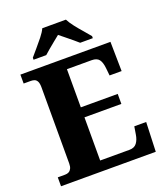

<svg xmlns="http://www.w3.org/2000/svg" viewBox="-165 -1042 995 1154"><g transform="rotate(-20 332.5 -465.5)"><path d="M24 0V-57H71Q85 -57 95 -62.5Q105 -68 111 -80Q117 -92 117 -111V-598Q117 -624 110.5 -636.5Q104 -649 93.5 -653Q83 -657 70 -657H24V-714H600L603 -526H526L521 -575Q517 -613 503 -631Q489 -649 456 -649H298V-405H534V-341H298V-65H486Q517 -65 532.5 -85.5Q548 -106 553 -139L561 -188H637L630 0ZM129 -784Q145 -803 167.5 -829Q190 -855 211.5 -882Q233 -909 243 -931H394Q405 -909 426 -882Q447 -855 470 -829Q493 -803 508 -784V-771H427Q415 -782 395 -798.5Q375 -815 354 -832Q333 -849 318 -861Q303 -849 282 -832Q261 -815 241.5 -798.5Q222 -782 210 -771H129Z"/></g></svg>

Font: Noto Serif Kannada ExtraBold
Style: Regular
Weight: 800
Version: Version 2.003